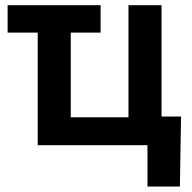

<svg xmlns="http://www.w3.org/2000/svg" viewBox="-20 -549 726 726"><path d="M360.4 -529.3V-425.8H8.8V-529.3ZM122.6 0V-529.3H247.6V-105.5H465.8V-529.3H590.8V0ZM537.6 156.2V0H497.6V-108.4H664.6L660.2 156.2Z"/></svg>

Font: Inter 24pt SemiBold
Style: Regular
Weight: 600
Designer: Rasmus Andersson
Foundry: rsms
Version: Version 4.001;git-66647c0bb